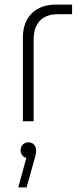

<svg xmlns="http://www.w3.org/2000/svg" viewBox="-20 -530 349 839"><path d="M80 0V-365Q80 -433 118.5 -471.5Q157 -510 225 -510H295V-468H235Q181 -468 154 -439Q127 -410 127 -356V0ZM60 289 95 160Q83 157 76.5 147.5Q70 138 70 126Q70 111 80 101.5Q90 92 104 92Q121 92 129.5 103Q138 114 138 127Q138 142 131 165L96 289Z"/></svg>

Font: MuseoModerno ExtraLight
Style: Regular
Weight: 200
Designer: Pablo Cosgaya, Héctor Gatti, Marcela Romero, and the Authors of The MuseoModerno Project.
Foundry: Omnibus-Type Team
Version: Version 1.001